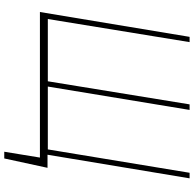

<svg xmlns="http://www.w3.org/2000/svg" viewBox="-24 -743 941 933"><g transform="rotate(90 446.5 -276.5)"><path d="M795.5 -36.9 750 173.3H717.3L745.7 0H38.4L159.1 -727.3H184.7L72.4 -38.4H375L487.2 -727.3H514.2L400.6 -38.4H706L819.6 -727.3H846.6L731.9 -36.9Z"/></g></svg>

Font: Inter UI Thin
Style: Italic
Weight: 100
Italic angle: -9.39999°
Designer: Rasmus Andersson
Foundry: rsms
Version: 3.2;8d6f07862